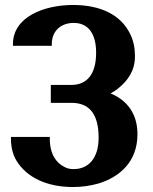

<svg xmlns="http://www.w3.org/2000/svg" viewBox="-20 -741 613 771"><path d="M24 -184C24 -151 31 -121 46 -96C86 -30 166 10 273 10C310 10 343 5 375 -4C461 -30 532 -92 532 -202C532 -286 489 -339 424 -366C435 -372 448 -380 457 -388C491 -416 522 -455 522 -515C522 -548 516 -578 503 -604C466 -681 385 -721 273 -721C155 -721 32 -672 32 -564V-557H188V-564C188 -617 225 -649 276 -649C331 -649 366 -610 366 -529C366 -443 329 -400 267 -400H184V-328H267C335 -328 376 -288 376 -188C376 -104 334 -62 276 -62C262 -62 250 -64 238 -71C206 -87 180 -122 180 -184V-191H24Z"/></svg>

Font: Aerodynamic
Style: Bd
Weight: 500
Designer: Google
Version: Version 2.000980; 2014